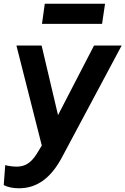

<svg xmlns="http://www.w3.org/2000/svg" viewBox="-39 -788 672 1029"><path d="M63 221C161 221 234 164 291 59L613 -544H465L272 -171L184 -544H49L185 -8L165 25C138 70 109 105 50 105C32 105 7 102 -11 97L-19 204C2 215 30 221 63 221ZM186 -660H508L524 -768H201Z"/></svg>

Font: Mluvka Bold
Style: Italic
Weight: 700
Italic angle: -8°
Designer: Modified by Jiří Krblich, Original typeface by Gumpita Rahayu
Foundry: Gumpita Rahayu & Jiří Krblich
Version: Version 2.000;Glyphs 3.1.1 (3134)